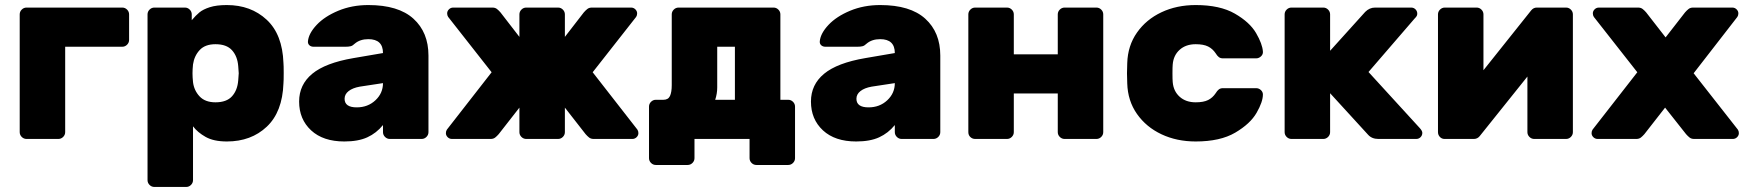

<svg xmlns="http://www.w3.org/2000/svg" viewBox="-20 -550 6920 760"><path d="M491 -493V-392Q491 -381 483 -373Q475 -365 464 -365H238V-27Q238 -16 230 -8Q222 0 211 0H85Q74 0 66 -8Q58 -16 58 -27V-493Q58 -504 66 -512Q74 -520 85 -520H464Q475 -520 483 -512Q491 -504 491 -493Z M744 163Q744 174 736 182Q728 190 717 190H591Q580 190 572 182Q564 174 564 163V-493Q564 -504 572 -512Q580 -520 591 -520H712Q723 -520 731 -512Q739 -504 739 -493V-470Q755 -489 769.5 -501Q784 -513 810.5 -521.5Q837 -530 878 -530Q973 -530 1035.5 -472Q1098 -414 1102 -301Q1103 -291 1103 -261Q1103 -230 1102 -220Q1098 -107 1036 -48.5Q974 10 878 10Q826 10 794 -8Q762 -26 744 -50ZM833 -375Q792 -375 770.5 -352Q749 -329 744 -295Q742 -275 742 -260Q742 -245 744 -225Q748 -192 770 -168.5Q792 -145 833 -145Q877 -145 898.5 -169Q920 -193 923 -232Q925 -252 925 -260Q925 -268 923 -288Q920 -327 898.5 -351Q877 -375 833 -375Z M1496 -340Q1496 -395 1438 -395Q1405 -395 1384 -377Q1376 -369 1368 -367Q1360 -365 1348 -365H1221Q1211 -365 1204.5 -371Q1198 -377 1199 -387Q1202 -418 1233.5 -451.5Q1265 -485 1319 -507.5Q1373 -530 1438 -530Q1557 -530 1616.5 -476Q1676 -422 1676 -330V-27Q1676 -16 1668 -8Q1660 0 1649 0H1523Q1512 0 1504 -8Q1496 -16 1496 -27V-55Q1470 -23 1434 -6.5Q1398 10 1343 10Q1259 10 1211.5 -34Q1164 -78 1164 -148Q1164 -215 1216 -258Q1268 -301 1379 -320ZM1404 -207Q1376 -202 1360 -189.5Q1344 -177 1344 -159Q1344 -125 1392 -125Q1436 -125 1466 -153Q1496 -181 1496 -221Z M2502 -497Q2502 -489 2498 -483L2326 -264L2503 -37Q2507 -31 2507 -23Q2507 -14 2500 -7Q2493 0 2483 0H2330Q2319 0 2312 -5.5Q2305 -11 2298 -19L2216 -124V-27Q2216 -16 2208 -8Q2200 0 2189 0H2063Q2052 0 2044 -8Q2036 -16 2036 -27V-124L1954 -19Q1947 -11 1940 -5.5Q1933 0 1922 0H1769Q1759 0 1752 -7Q1745 -14 1745 -23Q1745 -31 1749 -37L1926 -264L1754 -483Q1750 -489 1750 -497Q1750 -506 1757 -513Q1764 -520 1774 -520H1929Q1940 -520 1947 -514.5Q1954 -509 1961 -501L2036 -404V-493Q2036 -504 2044 -512Q2052 -520 2063 -520H2189Q2200 -520 2208 -512Q2216 -504 2216 -493V-404L2291 -501Q2298 -509 2305 -514.5Q2312 -520 2323 -520H2478Q2488 -520 2495 -513Q2502 -506 2502 -497Z M2947 0H2729V76Q2729 87 2721 95Q2713 103 2702 103H2576Q2565 103 2557 95Q2549 87 2549 76V-128Q2549 -139 2557 -147Q2565 -155 2576 -155H2606Q2625 -155 2632 -170Q2639 -185 2639 -213V-493Q2639 -504 2647 -512Q2655 -520 2666 -520H3042Q3053 -520 3061 -512Q3069 -504 3069 -493V-155H3100Q3111 -155 3119 -147Q3127 -139 3127 -128V76Q3127 87 3119 95Q3111 103 3100 103H2974Q2963 103 2955 95Q2947 87 2947 76ZM2889 -365H2819V-204Q2819 -179 2811 -155H2889Z M3522 -340Q3522 -395 3464 -395Q3431 -395 3410 -377Q3402 -369 3394 -367Q3386 -365 3374 -365H3247Q3237 -365 3230.5 -371Q3224 -377 3225 -387Q3228 -418 3259.5 -451.5Q3291 -485 3345 -507.5Q3399 -530 3464 -530Q3583 -530 3642.5 -476Q3702 -422 3702 -330V-27Q3702 -16 3694 -8Q3686 0 3675 0H3549Q3538 0 3530 -8Q3522 -16 3522 -27V-55Q3496 -23 3460 -6.5Q3424 10 3369 10Q3285 10 3237.5 -34Q3190 -78 3190 -148Q3190 -215 3242 -258Q3294 -301 3405 -320ZM3430 -207Q3402 -202 3386 -189.5Q3370 -177 3370 -159Q3370 -125 3418 -125Q3462 -125 3492 -153Q3522 -181 3522 -221Z M4347 -493V-27Q4347 -16 4339 -8Q4331 0 4320 0H4194Q4183 0 4175 -8Q4167 -16 4167 -27V-180H3993V-27Q3993 -16 3985 -8Q3977 0 3966 0H3840Q3829 0 3821 -7.5Q3813 -15 3813 -27V-493Q3813 -504 3821 -512Q3829 -520 3840 -520H3966Q3977 -520 3985 -512Q3993 -504 3993 -493V-335H4167V-493Q4167 -504 4175 -512Q4183 -520 4194 -520H4320Q4331 -520 4339 -512Q4347 -504 4347 -493Z M4713 -145Q4744 -145 4762 -154Q4780 -163 4792 -181Q4798 -191 4804.5 -196Q4811 -201 4821 -201H4952Q4963 -201 4971 -193.5Q4979 -186 4979 -176Q4979 -147 4954 -103.5Q4929 -60 4869.5 -25Q4810 10 4713 10Q4638 10 4577.5 -18.5Q4517 -47 4480.5 -99Q4444 -151 4442 -220L4441 -260L4442 -300Q4444 -369 4480.5 -421Q4517 -473 4577.5 -501.5Q4638 -530 4713 -530Q4809 -530 4868 -496Q4927 -462 4952 -419Q4977 -376 4979 -346Q4980 -335 4971.5 -327Q4963 -319 4952 -319H4821Q4811 -319 4804.5 -324Q4798 -329 4792 -339Q4780 -357 4762 -366Q4744 -375 4713 -375Q4674 -375 4649.5 -353Q4625 -331 4622 -295Q4621 -285 4621 -260Q4621 -235 4622 -225Q4625 -189 4649.5 -167Q4674 -145 4713 -145Z M5384 -503Q5401 -520 5423 -520H5566Q5576 -520 5583 -513Q5590 -506 5590 -496Q5590 -491 5588 -487Q5586 -483 5579 -476L5397 -265L5600 -43Q5610 -32 5610 -24Q5610 -14 5603 -7Q5596 0 5586 0H5436Q5410 0 5395 -17L5245 -181V-27Q5245 -16 5237 -8Q5229 0 5218 0H5092Q5081 0 5073 -8Q5065 -16 5065 -27V-493Q5065 -504 5073 -512Q5081 -520 5092 -520H5218Q5229 -520 5237 -512Q5245 -504 5245 -493V-349Z M6026 -27V-247L5837 -11Q5828 0 5814 0H5698Q5687 0 5679.5 -8Q5672 -16 5672 -27V-493Q5672 -504 5680 -512Q5688 -520 5699 -520H5825Q5836 -520 5844 -512Q5852 -504 5852 -493V-272L6041 -509Q6050 -520 6063 -520H6179Q6190 -520 6198 -512Q6206 -504 6206 -493V-27Q6206 -16 6198 -8Q6190 0 6179 0H6053Q6042 0 6034 -8Q6026 -16 6026 -27Z M6859 -37Q6863 -31 6863 -23Q6863 -14 6856 -7Q6849 0 6839 0H6686Q6675 0 6668 -5.5Q6661 -11 6654 -19L6571 -124L6489 -19Q6482 -11 6475 -5.5Q6468 0 6457 0H6304Q6294 0 6287 -7Q6280 -14 6280 -23Q6280 -31 6284 -37L6461 -264L6289 -483Q6285 -489 6285 -497Q6285 -506 6292 -513Q6299 -520 6309 -520H6464Q6475 -520 6482 -514.5Q6489 -509 6496 -501L6573 -402L6650 -501Q6657 -509 6664 -514.5Q6671 -520 6682 -520H6837Q6847 -520 6854 -513Q6861 -506 6861 -497Q6861 -489 6857 -483L6684 -260Z"/></svg>

Font: Rubik
Style: Regular
Weight: 700
Designer: Hubert & Fischer
Foundry: Hubert & Fischer
Version: Version 1.100